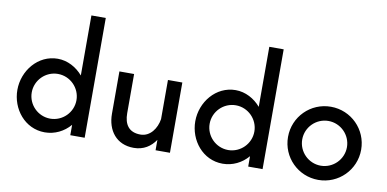

<svg xmlns="http://www.w3.org/2000/svg" viewBox="-72 -962 2386 1184"><g transform="rotate(10 1121.0 -370.0)"><path d="M256 10C318 10 375 -18 415 -65V0H505V-750H415V-374C376 -420 319 -451 258 -451C134 -451 45 -339 45 -219C45 -100 131 10 256 10ZM275 -359C352 -359 415 -296 415 -219C415 -142 352 -79 275 -79C198 -79 135 -142 135 -219C135 -296 198 -359 275 -359Z M645 -175C645 -71 704 9 813 9C875 9 919 -21 949 -65V0H1039V-440H949V-195C940 -136 901 -79 840 -79C766 -79 737 -126 737 -195V-440H645Z M1370 10C1432 10 1489 -18 1529 -65V0H1619V-750H1529V-374C1490 -420 1433 -451 1372 -451C1248 -451 1159 -339 1159 -219C1159 -100 1245 10 1370 10ZM1389 -359C1466 -359 1529 -296 1529 -219C1529 -142 1466 -79 1389 -79C1312 -79 1249 -142 1249 -219C1249 -296 1312 -359 1389 -359Z M1968 -83C1891 -83 1828 -146 1828 -223C1828 -300 1891 -363 1968 -363C2045 -363 2108 -300 2108 -223C2108 -146 2045 -83 1968 -83ZM1968 -452C1841 -452 1739 -350 1739 -223C1739 -96 1841 6 1968 6C2095 6 2197 -96 2197 -223C2197 -350 2095 -452 1968 -452Z"/></g></svg>

Font: Glacial Indifference
Style: Medium
Weight: 500
Version: Version 1.001